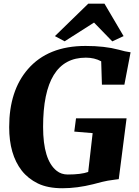

<svg xmlns="http://www.w3.org/2000/svg" viewBox="-20 -1003 748 1031"><path d="M440.9 -693.4Q211.4 -693.4 211.4 -321.3Q211.4 -143.6 284.2 -85.9Q309.1 -65.9 343.8 -65.9Q415 -65.9 453.6 -79.6L477.5 -288.1L378.9 -296.4L388.2 -367.7H659.7L617.7 -41L598.6 -38.6Q554.7 -33.2 528.8 -26.4L480 -13.7Q394 7.8 315.2 7.8Q236.3 7.8 183.6 -17.8Q130.9 -43.5 96.7 -86.9Q29.3 -173.8 29.3 -320.3Q29.3 -516.1 129.9 -631.8Q237.8 -756.3 439.5 -756.3Q542.5 -756.3 616.7 -736.3Q634.8 -731.4 650.9 -727.5L681.2 -722.2L647.9 -548.3H527.3L523.4 -673.8Q487.3 -693.4 440.9 -693.4ZM582.5 -620.6 567.9 -639.6Q571.8 -635.3 575.2 -630.4ZM274.9 -809.1 454.1 -983.4H541L643.6 -809.1L583 -780.8L484.9 -881.8L327.1 -781.2Z"/></svg>

Font: Merriweather
Style: Heavy Italic
Weight: 900
Italic angle: -7°
Designer: Eben Sorkin
Foundry: Eben Sorkin
Version: Version 1.001